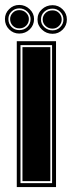

<svg xmlns="http://www.w3.org/2000/svg" viewBox="-59 -758 291 778"><path d="M9 0V-591H168V0ZM24 -16H152V-575H24ZM32 -24V-567H145V-24ZM19 -622Q-5 -622 -22 -639Q-39 -656 -39 -681Q-39 -704 -22 -721Q-5 -738 19 -738Q43 -738 61 -721Q79 -704 79 -681Q79 -656 61.5 -639Q44 -622 19 -622ZM154 -621Q129 -621 111 -638Q93 -655 93 -679Q93 -704 111 -720.5Q129 -737 154 -737Q178 -737 195 -720Q212 -703 212 -679Q212 -655 195 -638Q178 -621 154 -621ZM19 -636Q39 -636 52 -649Q65 -662 65 -681Q65 -698 51.5 -711Q38 -724 19 -724Q1 -724 -12 -711.5Q-25 -699 -25 -681Q-25 -662 -12.5 -649Q0 -636 19 -636ZM154 -635Q172 -635 185 -648Q198 -661 198 -679Q198 -697 185 -710Q172 -723 154 -723Q134 -723 120.5 -710.5Q107 -698 107 -679Q107 -660 121 -647.5Q135 -635 154 -635ZM19 -643Q3 -643 -7.5 -654Q-18 -665 -18 -681Q-18 -695 -7.5 -706Q3 -717 19 -717Q36 -717 47 -706Q58 -695 58 -681Q58 -665 47 -654Q36 -643 19 -643ZM154 -642Q137 -642 125.5 -653Q114 -664 114 -679Q114 -694 125 -705Q136 -716 154 -716Q170 -716 180.5 -705Q191 -694 191 -679Q191 -664 180 -653Q169 -642 154 -642Z"/></svg>

Font: Alumni Sans Collegiate One SC
Style: Regular
Weight: 400
Designer: Robert E. Leuschke
Foundry: Robert E. Leuschke
Version: Version 1.100